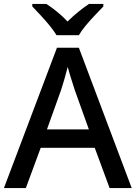

<svg xmlns="http://www.w3.org/2000/svg" viewBox="-20 -961 694 981"><path d="M540 0 464 -206H188L112 0H0L271 -717H383L653 0ZM362 -501Q359 -512 351.5 -534Q344 -556 337 -580Q330 -604 326 -619Q318 -588 308 -553Q298 -518 292 -501L220 -300H434ZM269 -781Q255 -804 233 -831Q211 -858 187 -883.5Q163 -909 145 -928V-941H217Q243 -924 271.5 -901Q300 -878 325 -851Q352 -878 380.5 -901Q409 -924 435 -941H508V-928Q490 -909 465.5 -883.5Q441 -858 418.5 -831Q396 -804 383 -781Z"/></svg>

Font: Noto Sans Bengali Medium
Style: Regular
Weight: 500
Designer: Jelle Bosma - Monotype Design Team
Foundry: Monotype Imaging Inc.
Version: Version 2.003; ttfautohint (v1.8.4.7-5d5b)